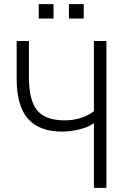

<svg xmlns="http://www.w3.org/2000/svg" viewBox="-20 -902 618 922"><path d="M431 0V-311Q414 -298 389 -289Q364 -280 336 -275Q308 -270 279 -270Q168 -270 114 -332Q60 -394 60 -525V-705H119V-531Q119 -419 159 -371.5Q199 -324 291 -324Q330 -324 366 -335Q402 -346 431 -368V-705H491V0ZM311 -813V-882H382V-813ZM166 -813V-882H237V-813Z"/></svg>

Font: Nunito Sans 10pt Condensed Light
Style: Regular
Weight: 300
Width: 3
Designer: Vernon Adams
Foundry: Vernon Adams
Version: Version 3.101;gftools[0.9.27]